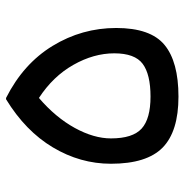

<svg xmlns="http://www.w3.org/2000/svg" viewBox="-7 -611 621 647"><g transform="rotate(-90 303.5 -287.5)"><path d="M75.2 -224.1Q75.2 -327.6 130.4 -419.9Q185.5 -512.2 292.5 -577.6H296.9Q412.1 -519.5 472.4 -420.7Q532.7 -321.8 532.7 -206.3Q532.7 -90.8 475.8 -43.7Q418.9 3.4 301.5 3.4Q184.1 3.4 129.6 -50Q75.2 -103.5 75.2 -224.1ZM160.6 -224.1Q160.6 -150.9 193.6 -120.8Q226.6 -90.8 301.5 -90.8Q376.5 -90.8 411.9 -117.2Q447.3 -143.6 447.3 -212.9Q447.3 -282.2 408.4 -350.8Q369.6 -419.4 296.9 -466.8Q231.4 -410.6 196 -346.2Q160.6 -281.7 160.6 -224.1Z"/></g></svg>

Font: Shahab
Style: Regular
Weight: 400
Designer: Mohammad Saleh Souzanchi
Foundry: http://font-store.ir
Version: Version:0.0.2;RFB:1.2.5;Building:2016-11-27 11:18:45.721916